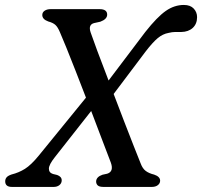

<svg xmlns="http://www.w3.org/2000/svg" viewBox="-34 -736 796 756"><path d="M323 -608Q330 -587.5 349.2 -535.5Q368.5 -483.5 393.5 -419L538 -610Q585 -669.5 618.8 -693Q652.5 -716.5 690 -716.5Q715.5 -716.5 728.8 -702.2Q742 -688 742 -668.5Q742 -642 725 -626.2Q708 -610.5 679.5 -610Q666 -610 655 -610Q644 -610 630 -606.5Q607 -602.5 587 -585.8Q567 -569 540 -534L413.5 -366Q434.5 -311 455 -257.5Q475.5 -204 492.8 -160.5Q510 -117 520 -92Q527.5 -72 540 -62.8Q552.5 -53.5 573 -48.5Q596.5 -40.5 596.5 -24.5Q596.5 -14 587.5 -7Q578.5 0 564 0H373.5Q357 0 350.8 -6Q344.5 -12 344.5 -21.5Q345 -39.5 369.5 -48L388 -52Q415 -60.5 402.5 -95.5Q395 -115.5 373.2 -172.2Q351.5 -229 325 -299L181.5 -116.5Q158.5 -87.5 158.5 -71.8Q158.5 -56 174.5 -51L191 -47Q209 -40.5 209 -26Q209 -14.5 200 -7.2Q191 0 177.5 0H13Q-13.5 0 -13.5 -22Q-13.5 -31 -8.2 -37.5Q-3 -44 11.5 -49Q40 -56 64.2 -71.2Q88.5 -86.5 118 -122.5L304.5 -351.5Q284 -405 264 -456Q244 -507 227.8 -547.2Q211.5 -587.5 202 -609Q193.5 -629.5 184 -638Q174.5 -646.5 156 -651.5Q132.5 -660 132.5 -677Q132.5 -687.5 141.8 -693.8Q151 -700 165.5 -700H358Q388 -700 388 -678.5Q388 -660.5 361 -650.5L336 -645Q312.5 -638.5 323 -608Z"/></svg>

Font: Fraunces 9pt S050
Style: Italic
Weight: 400
Italic angle: -16°
Version: Version 1.000; ttfautohint (v1.8.3)